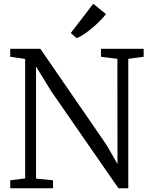

<svg xmlns="http://www.w3.org/2000/svg" viewBox="-20 -1003 802 1023"><path d="M34.5 0V-42.5L114 -52.5V-689Q101.5 -691 88 -692.8Q74.5 -694.5 61.2 -696.8Q48 -699 34.5 -700.5V-743H195L548.5 -229.5L606 -129L605.5 -689.5L518 -700.5V-743H745.5V-700.5L663.5 -689.5V0H611L253.5 -516L172 -648.5V-51.5L262.5 -42.5V0ZM388.5 -800 357 -827 477 -983 544.5 -928Q532 -911.5 513 -892.2Q494 -873 472 -854.5Q450 -836 428.5 -821.5Q407 -807 389.5 -800Z"/></svg>

Font: Merriweather 20pt Light
Style: Regular
Weight: 300
Version: Version 2.100